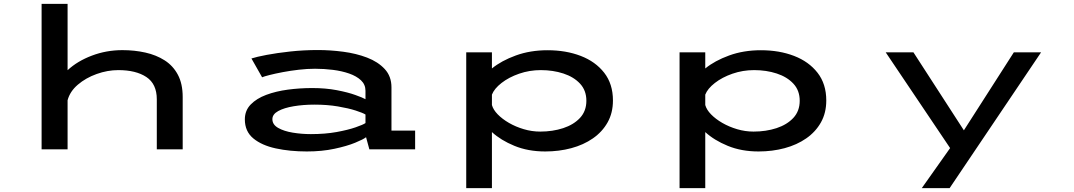

<svg xmlns="http://www.w3.org/2000/svg" viewBox="-20 -770 5540 990"><path d="M194.5 0V-750H328.5V-408Q379 -455 453.8 -483.2Q528.5 -511.5 611 -511.5Q673.5 -511.5 729.5 -499Q785.5 -486.5 829 -458.8Q872.5 -431 897.2 -384.5Q922 -338 922 -270V0H788.5V-258Q788.5 -337 734.8 -372.8Q681 -408.5 590 -408.5Q534.5 -408.5 478.5 -388.5Q422.5 -368.5 381.5 -333.5Q340.5 -298.5 328.5 -253V0Z M1562 11Q1474.5 11 1402 -4.8Q1329.5 -20.5 1286 -56.5Q1242.5 -92.5 1242.5 -154.5Q1242.5 -200 1272.5 -231Q1302.5 -262 1352.5 -280.8Q1402.5 -299.5 1464.2 -307.8Q1526 -316 1589.5 -316Q1659.5 -316 1716.8 -305Q1774 -294 1812.2 -280.2Q1850.5 -266.5 1864.5 -258.5V-302Q1864.5 -334 1841.5 -355.8Q1818.5 -377.5 1780.5 -390.8Q1742.5 -404 1696.5 -409.8Q1650.5 -415.5 1604.5 -415.5Q1564.5 -415.5 1521 -410.5Q1477.5 -405.5 1438 -398Q1398.5 -390.5 1370 -383.2Q1341.5 -376 1331.5 -371.5L1276.5 -468.5Q1302.5 -477 1355.2 -487Q1408 -497 1476.8 -504.5Q1545.5 -512 1619.5 -512Q1683.5 -512 1750 -503.2Q1816.5 -494.5 1872.8 -473Q1929 -451.5 1963.8 -414Q1998.5 -376.5 1998.5 -319.5V-96.5H2120.5V0H1884.5L1867.5 -62.5Q1854 -51.5 1811.2 -34Q1768.5 -16.5 1704.2 -2.8Q1640 11 1562 11ZM1583 -78.5Q1656.5 -78.5 1715.5 -89.2Q1774.5 -100 1813.5 -113.5Q1852.5 -127 1864.5 -135.5V-179.5Q1851 -188 1814 -200Q1777 -212 1722.5 -221.2Q1668 -230.5 1601.5 -230.5Q1544 -230.5 1494.5 -222.2Q1445 -214 1414.8 -197.5Q1384.5 -181 1384.5 -155.5Q1384.5 -127.5 1414.2 -110.5Q1444 -93.5 1489.8 -86Q1535.5 -78.5 1583 -78.5Z M2384 200V-500H2516.5V-417Q2565.5 -457 2639.8 -484Q2714 -511 2803.5 -511Q2898 -511 2974.2 -481.8Q3050.5 -452.5 3095.5 -394.8Q3140.5 -337 3140.5 -252Q3140.5 -188 3113 -139Q3085.5 -90 3037.2 -56.5Q2989 -23 2925.8 -6Q2862.5 11 2791.5 11Q2703 11 2632.5 -18Q2562 -47 2516.5 -89V200ZM2768.5 -408.5Q2710 -408.5 2656.8 -390Q2603.5 -371.5 2566 -342.2Q2528.5 -313 2516.5 -282V-228.5Q2523 -204.5 2546.2 -180.5Q2569.5 -156.5 2604.5 -136.2Q2639.5 -116 2681 -103.8Q2722.5 -91.5 2765.5 -91.5Q2829.5 -91.5 2883.8 -109.2Q2938 -127 2970.8 -162.2Q3003.5 -197.5 3003.5 -250.5Q3003.5 -303.5 2971 -338.5Q2938.5 -373.5 2885 -391Q2831.5 -408.5 2768.5 -408.5Z M3484 200V-500H3616.5V-417Q3665.5 -457 3739.8 -484Q3814 -511 3903.5 -511Q3998 -511 4074.2 -481.8Q4150.5 -452.5 4195.5 -394.8Q4240.5 -337 4240.5 -252Q4240.5 -188 4213 -139Q4185.5 -90 4137.2 -56.5Q4089 -23 4025.8 -6Q3962.5 11 3891.5 11Q3803 11 3732.5 -18Q3662 -47 3616.5 -89V200ZM3868.5 -408.5Q3810 -408.5 3756.8 -390Q3703.5 -371.5 3666 -342.2Q3628.5 -313 3616.5 -282V-228.5Q3623 -204.5 3646.2 -180.5Q3669.5 -156.5 3704.5 -136.2Q3739.5 -116 3781 -103.8Q3822.5 -91.5 3865.5 -91.5Q3929.5 -91.5 3983.8 -109.2Q4038 -127 4070.8 -162.2Q4103.5 -197.5 4103.5 -250.5Q4103.5 -303.5 4071 -338.5Q4038.5 -373.5 3985 -391Q3931.5 -408.5 3868.5 -408.5Z M4733 200 4879 -6.5 4547 -500H4690L4950 -98L5207.5 -500H5348L4876.5 200Z"/></svg>

Font: Trispace Expanded Medium
Style: Regular
Weight: 500
Width: 7
Designer: Tyler Finck
Foundry: Etcetera Type Company
Version: Version 1.210; ttfautohint (v1.8.3)